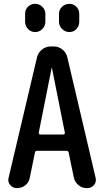

<svg xmlns="http://www.w3.org/2000/svg" viewBox="-20 -970 540 990"><path d="M246.1 -619.1 179.7 -285.2Q179.7 -282.2 181.6 -279.3Q183.6 -276.4 186.5 -276.4H306.6Q309.6 -276.4 312.5 -279.3Q315.4 -282.2 314.5 -285.2L248 -619.1Q248 -620.1 247.1 -620.1Q246.1 -620.1 246.1 -619.1ZM67.4 0Q45.9 0 32.2 -16.6Q18.6 -33.2 24.4 -53.7L170.9 -674.8Q176.8 -699.2 196.8 -714.8Q216.8 -730.5 241.2 -730.5H256.8Q282.2 -730.5 301.8 -714.8Q321.3 -699.2 327.1 -674.8L472.7 -54.7Q478.5 -33.2 465.3 -16.6Q452.1 0 429.7 0H426.8Q402.3 0 383.8 -16.1Q365.2 -32.2 360.4 -55.7L334 -183.6Q333 -191.4 324.2 -192.4H169.9Q162.1 -192.4 160.2 -183.6L133.8 -54.7Q129.9 -30.3 111.3 -15.1Q92.8 0 67.4 0ZM388.7 -898.4V-858.4Q388.7 -835.9 374 -820.3Q359.4 -804.7 337.9 -804.7Q316.4 -804.7 300.3 -820.3Q284.2 -835.9 284.2 -858.4V-898.4Q284.2 -920.9 300.3 -935.5Q316.4 -950.2 337.9 -950.2Q359.4 -950.2 374 -935.1Q388.7 -919.9 388.7 -898.4ZM109.4 -898.4Q109.4 -920.9 124.5 -935.5Q139.6 -950.2 161.1 -950.2Q182.6 -950.2 198.2 -935.1Q213.9 -919.9 213.9 -898.4V-858.4Q213.9 -835.9 198.2 -820.3Q182.6 -804.7 161.1 -804.7Q139.6 -804.7 124.5 -820.3Q109.4 -835.9 109.4 -858.4Z"/></svg>

Font: Rounded Mgen+ 1mn medium
Style: Regular
Weight: 500
Designer: [Source Han Sans]
Ryoko NISHIZUKA  (kana & ideographs); Paul D. Hunt (Latin, Greek & Cyrillic); Wenlong ZHANG  (bopomofo
Version: Version 1.059.20150602